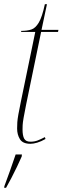

<svg xmlns="http://www.w3.org/2000/svg" viewBox="-27 -679 300 920"><path d="M119 10Q82 10 68.5 -12Q55 -34 55 -63Q55 -79 56 -93.5Q57 -108 61 -130.5Q65 -153 73 -192L142 -526H74L75 -531Q103 -531 123 -537.5Q143 -544 159 -571Q175 -598 188 -659H198L172 -536H253L251 -526H170L98 -177Q90 -137 86 -114Q82 -91 81.5 -79Q81 -67 81 -59Q81 -29 89 -14.5Q97 0 119 0Q138 0 153.5 -6Q169 -12 188 -22L191 -13Q170 -1 151.5 4.5Q133 10 119 10ZM-6 213Q6 181 21 139Q36 97 48 61H78L77 71Q68 92 54.5 120Q41 148 27 175Q13 202 2 221H-7Z"/></svg>

Font: Noto Serif Display ExtraCondensed Thin
Style: Italic
Weight: 100
Width: 2
Italic angle: -12°
Designer: Monotype Design Team
Foundry: Monotype Imaging Inc.
Version: Version 2.009